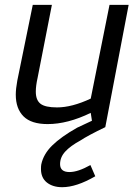

<svg xmlns="http://www.w3.org/2000/svg" viewBox="-20 -500 575 791"><path d="M311.2 78.8Q270 101.2 248.8 124.4Q227.5 147.5 227.5 176.2Q227.5 208.8 266.2 208.8Q301.2 208.8 352.5 180L372.5 226.2Q295 271.2 236.2 271.2Q197.5 271.2 173.1 251.9Q148.8 232.5 148.8 196.2Q148.8 183.8 150 177.5Q158.8 135 195 99.4Q231.2 63.8 297.5 26.2L358.8 -2.5L353.8 -35Q258.8 11.2 176.2 11.2Q108.8 11.2 76.9 -20.6Q45 -52.5 45 -110Q45 -133.8 51.2 -167.5L115 -480H193.8L135 -180Q127.5 -146.2 127.5 -122.5Q127.5 -87.5 146.9 -72.5Q166.2 -57.5 215 -57.5Q276.2 -57.5 353.8 -93.8L431.2 -480H510L413.8 23.8Q341.2 58.8 311.2 78.8Z"/></svg>

Font: Cambay
Style: Italic
Weight: 400
Italic angle: -11°
Designer: Pooja Saxena
Foundry: Pooja Saxena
Version: Version 1.019;PS 001.019;hotconv 1.0.70;makeotf.lib2.5.58329